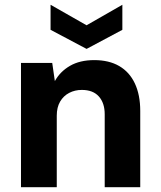

<svg xmlns="http://www.w3.org/2000/svg" viewBox="-20 -785 677 805"><path d="M68 0V-521H199L210 -445Q232 -485 273.5 -509Q315 -533 375 -533Q437 -533 480 -508Q523 -483 545.5 -435Q568 -387 568 -320V0H419V-306Q419 -353 394.5 -380.5Q370 -408 323 -408Q294 -408 270 -395.5Q246 -383 232 -359Q218 -335 218 -300V0ZM343 -580 192 -660V-765L343 -679L493 -765V-660Z"/></svg>

Font: DM Sans 10pt Black
Style: Regular
Weight: 900
Version: Version 4.004;gftools[0.9.30]